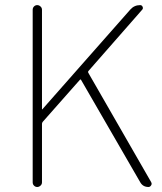

<svg xmlns="http://www.w3.org/2000/svg" viewBox="-20 -746 646 766"><path d="M110.4 -18.6V-707Q110.4 -714.8 115.7 -720.2Q121.1 -725.6 128.4 -725.6Q135.7 -725.6 141.6 -720.2Q147.5 -714.8 147.5 -707V-310.5Q147.5 -309.6 148.4 -309.6Q149.4 -309.6 149.4 -310.5L500 -708Q515.6 -725.6 539.1 -725.6Q545.9 -725.6 548.8 -719.2Q551.8 -712.9 547.9 -708L333 -462.9Q330.1 -460 332 -456.1L583 -19.5Q585 -15.6 585 -12.7Q585 -9.8 583 -6.8Q579.1 0 572.3 0Q549.8 0 539.1 -19.5L303.7 -426.8Q301.8 -430.7 298.8 -427.7L150.4 -259.8Q147.5 -255.9 147.5 -252V-18.6Q147.5 -10.7 141.6 -5.4Q135.7 0 128.4 0Q121.1 0 115.7 -5.4Q110.4 -10.7 110.4 -18.6Z"/></svg>

Font: Gen Jyuu Gothic ExtraLight
Style: Regular
Weight: 100
Designer: [Source Han Sans]
Ryoko NISHIZUKA  (kana & ideographs); Paul D. Hunt (Latin, Greek & Cyrillic); Wenlong ZHANG  (bopomofo
Version: Version 1.002.20150607